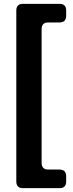

<svg xmlns="http://www.w3.org/2000/svg" viewBox="-20 -818 378 1001"><path d="M100 163Q65 163 65 128V-763Q65 -798 100 -798H290Q325 -798 325 -763V-736Q325 -701 290 -701H232Q197 -701 197 -666V31Q197 66 232 66H290Q325 66 325 101V128Q325 163 290 163Z"/></svg>

Font: Jellee Roman
Style: Regular
Weight: 400
Designer: Alfredo Marco Pradil
Foundry: Alfredo Marco Pradil
Version: Version 1.016;PS 001.016;hotconv 1.0.88;makeotf.lib2.5.64775